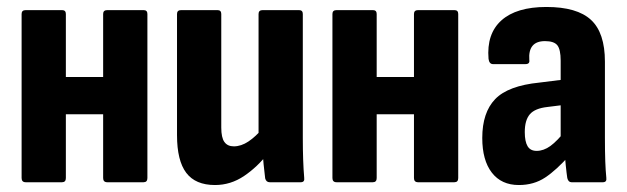

<svg xmlns="http://www.w3.org/2000/svg" viewBox="-20 -523 1798 551"><path d="M288 0Q276 0 276 -12V-483Q276 -494 288 -494H392Q403 -494 403 -483V-12Q403 0 392 0ZM54 0Q42 0 42 -12V-483Q42 -494 54 -494H158Q169 -494 169 -483V-12Q169 0 158 0ZM153 -195V-302H297V-195Z M597 8Q541 8 514.5 -27Q488 -62 488 -135V-483Q488 -494 500 -494H604Q615 -494 615 -483V-157Q615 -128 624 -115.5Q633 -103 651 -103Q672 -103 693 -117Q714 -131 735 -156L749 -83Q719 -44 680.5 -18Q642 8 597 8ZM754 0Q744 0 741 -11Q739 -28 736.5 -51.5Q734 -75 734 -94L722 -130V-483Q722 -494 734 -494H838Q849 -494 849 -483V-127Q849 -94 850 -65Q851 -36 853 -13Q855 0 843 0Z M1180 0Q1168 0 1168 -12V-483Q1168 -494 1180 -494H1284Q1295 -494 1295 -483V-12Q1295 0 1284 0ZM946 0Q934 0 934 -12V-483Q934 -494 946 -494H1050Q1061 -494 1061 -483V-12Q1061 0 1050 0ZM1045 -195V-302H1189V-195Z M1620 0Q1611 0 1608 -12Q1606 -25 1603.5 -49.5Q1601 -74 1600 -95L1589 -120V-349Q1589 -381 1579.5 -393Q1570 -405 1544 -405Q1495 -405 1499 -351Q1501 -339 1488 -339H1395Q1384 -339 1382 -354Q1376 -426 1419 -464.5Q1462 -503 1548 -503Q1636 -503 1676 -466Q1716 -429 1716 -346V-127Q1716 -87 1717 -60Q1718 -33 1720 -13Q1722 0 1710 0ZM1469 8Q1419 8 1391.5 -27.5Q1364 -63 1364 -127Q1364 -200 1401 -238.5Q1438 -277 1528 -286L1600 -295L1599 -222L1551 -216Q1515 -212 1500.5 -195Q1486 -178 1486 -144Q1486 -117 1494 -103.5Q1502 -90 1520 -90Q1540 -90 1559.5 -104Q1579 -118 1606 -152L1615 -78Q1577 -35 1544.5 -13.5Q1512 8 1469 8Z"/></svg>

Font: Sofia Sans Condensed ExtraBold
Style: Regular
Weight: 800
Designer: Botio Nikoltchev, Ani Petrova
Foundry: lettersoup
Version: Version 4.101